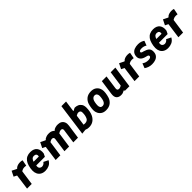

<svg xmlns="http://www.w3.org/2000/svg" viewBox="456 -2486 4234 4234"><g transform="rotate(-45 2573.0 -369.0)"><path d="M54 0 115 -448 177 -323 30 -396 92 -520 199 -467Q210 -462 217 -470L233 -488Q261 -506 291 -514Q321 -522 361 -522Q381 -522 397 -519Q413 -516 426 -511L399 -371Q384 -373 370 -374.5Q356 -376 344 -376Q324 -376 305.5 -371.5Q287 -367 269 -357Q251 -347 232 -332L254 -381L200 0Z M621 10Q556 10 510.5 -15.5Q465 -41 441.5 -87Q418 -133 418 -192Q418 -227 423.5 -260.5Q429 -294 438 -327Q455 -392 487 -435Q519 -478 565.5 -499Q612 -520 674 -520Q730 -520 769.5 -502.5Q809 -485 832 -453.5Q855 -422 862.5 -379.5Q870 -337 862 -288L828 -218H529L541 -317H737Q748 -359 729.5 -382Q711 -405 672 -405Q629 -405 604.5 -375.5Q580 -346 569 -297Q564 -275 560.5 -249Q557 -223 555 -191Q553 -151 576 -129.5Q599 -108 632 -108Q655 -108 680.5 -121Q706 -134 724 -162L833 -108Q796 -41 739 -15.5Q682 10 621 10Z M946 0 1005 -429 1060 -328 922 -396 984 -520 1091 -467Q1102 -462 1109 -470L1125 -488Q1165 -510 1194 -516.5Q1223 -523 1263 -522Q1303 -521 1331.5 -508Q1360 -495 1380 -475Q1388 -467 1397 -478L1413 -496Q1438 -507 1457 -513Q1476 -519 1495.5 -521Q1515 -523 1539 -522Q1592 -521 1628.5 -497Q1665 -473 1681.5 -430Q1698 -387 1689 -328L1642 0H1496L1543 -333Q1547 -360 1534 -374.5Q1521 -389 1496 -389Q1480 -389 1461 -382Q1442 -375 1417.5 -359.5Q1393 -344 1358 -319L1422 -389L1366 0H1220L1267 -333Q1271 -360 1258 -374.5Q1245 -389 1220 -389Q1201 -389 1182 -381Q1163 -373 1139 -358Q1115 -343 1081 -322L1153 -432L1092 0Z M1983 12Q1968 12 1955.5 11Q1943 10 1925 7L1889 -6Q1882 -8 1873 -7L1772 4L1875 -750H2020L1985 -496Q1984 -490 1987.5 -487.5Q1991 -485 1997 -488L2050 -517Q2054 -518 2057 -518.5Q2060 -519 2064 -519Q2106 -519 2147 -502Q2188 -485 2215.5 -445Q2243 -405 2243 -335Q2243 -280 2232.5 -224Q2222 -168 2199 -123Q2164 -57 2109.5 -22.5Q2055 12 1983 12ZM1977 -112Q2008 -112 2035 -125.5Q2062 -139 2075 -167Q2091 -200 2098 -238.5Q2105 -277 2105 -323Q2105 -346 2096.5 -360Q2088 -374 2073.5 -381Q2059 -388 2041 -388Q2022 -388 2005 -381.5Q1988 -375 1966 -361L1932 -116Q1946 -114 1956.5 -113Q1967 -112 1977 -112Z M2511 12Q2442 12 2397.5 -17.5Q2353 -47 2331 -92.5Q2309 -138 2309 -187Q2309 -214 2312.5 -243.5Q2316 -273 2322 -303Q2328 -333 2336 -358Q2358 -429 2415.5 -475.5Q2473 -522 2567 -522Q2637 -522 2682 -493Q2727 -464 2749.5 -418.5Q2772 -373 2772 -323Q2772 -297 2768.5 -267Q2765 -237 2758.5 -208Q2752 -179 2744 -153Q2722 -81 2664 -34.5Q2606 12 2511 12ZM2521 -109Q2553 -109 2576 -129.5Q2599 -150 2610 -182Q2616 -196 2621 -220Q2626 -244 2629 -269.5Q2632 -295 2632 -315Q2632 -353 2612.5 -377Q2593 -401 2557 -401Q2525 -401 2503 -380.5Q2481 -360 2470 -329Q2465 -316 2460 -293Q2455 -270 2452 -244.5Q2449 -219 2449 -196Q2449 -156 2467 -132.5Q2485 -109 2521 -109Z M2979 10Q2910 10 2872 -32Q2834 -74 2847 -165L2896 -510H3042L2997 -185Q2993 -152 3004.5 -136Q3016 -120 3048 -120Q3060 -120 3072 -123Q3084 -126 3096 -132.5Q3108 -139 3121 -147L3172 -510H3318L3246 0H3100L3102 -16Q3103 -22 3098.5 -23Q3094 -24 3088 -21Q3074 -15 3060 -8.5Q3046 -2 3032 4Q3019 7 3006 8.5Q2993 10 2979 10Z M3406 0 3467 -448 3529 -323 3382 -396 3444 -520 3551 -467Q3562 -462 3569 -470L3585 -488Q3613 -506 3643 -514Q3673 -522 3713 -522Q3733 -522 3749 -519Q3765 -516 3778 -511L3751 -371Q3736 -373 3722 -374.5Q3708 -376 3696 -376Q3676 -376 3657.5 -371.5Q3639 -367 3621 -357Q3603 -347 3584 -332L3606 -381L3552 0Z M3946 12Q3894 12 3848.5 -3Q3803 -18 3764 -46L3806 -154Q3844 -129 3876.5 -119.5Q3909 -110 3952 -110Q3991 -110 4012 -123.5Q4033 -137 4033 -156Q4033 -170 4024 -180Q4015 -190 3990 -196L3955 -205Q3884 -223 3850 -259.5Q3816 -296 3816 -346Q3816 -406 3843.5 -445Q3871 -484 3920.5 -503Q3970 -522 4035 -522Q4088 -522 4127.5 -507Q4167 -492 4189 -475L4147 -367Q4122 -384 4093 -393Q4064 -402 4023 -402Q3985 -402 3966.5 -390.5Q3948 -379 3948 -364Q3948 -352 3954.5 -344.5Q3961 -337 3976 -332L4010 -323Q4084 -302 4123 -269.5Q4162 -237 4163 -173Q4164 -107 4136 -66.5Q4108 -26 4059 -7Q4010 12 3946 12Z M4449 10Q4384 10 4338.5 -15.5Q4293 -41 4269.5 -87Q4246 -133 4246 -192Q4246 -227 4251.5 -260.5Q4257 -294 4266 -327Q4283 -392 4315 -435Q4347 -478 4393.5 -499Q4440 -520 4502 -520Q4558 -520 4597.5 -502.5Q4637 -485 4660 -453.5Q4683 -422 4690.5 -379.5Q4698 -337 4690 -288L4656 -218H4357L4369 -317H4565Q4576 -359 4557.5 -382Q4539 -405 4500 -405Q4457 -405 4432.5 -375.5Q4408 -346 4397 -297Q4392 -275 4388.5 -249Q4385 -223 4383 -191Q4381 -151 4404 -129.5Q4427 -108 4460 -108Q4483 -108 4508.5 -121Q4534 -134 4552 -162L4661 -108Q4624 -41 4567 -15.5Q4510 10 4449 10Z M4774 0 4835 -448 4897 -323 4750 -396 4812 -520 4919 -467Q4930 -462 4937 -470L4953 -488Q4981 -506 5011 -514Q5041 -522 5081 -522Q5101 -522 5117 -519Q5133 -516 5146 -511L5119 -371Q5104 -373 5090 -374.5Q5076 -376 5064 -376Q5044 -376 5025.5 -371.5Q5007 -367 4989 -357Q4971 -347 4952 -332L4974 -381L4920 0Z"/></g></svg>

Font: Finlandica
Style: Italic
Weight: 400
Italic angle: -8°
Designer: Niklas Ekholm, Juho Hiilivirta, Jaakko Suomalainen
Foundry: Helsinki Type Studio
Version: Version 1.064